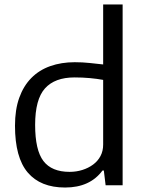

<svg xmlns="http://www.w3.org/2000/svg" viewBox="-20 -828 644 858"><path d="M271 10Q161 10 104 -57Q47 -124 47 -266Q47 -338 66 -391Q85 -444 120 -479.5Q155 -515 204.5 -532.5Q254 -550 314 -550Q349 -550 381 -546.5Q413 -543 441 -540V-808H528V0H452L444 -66H438Q382 10 271 10ZM291 -60Q321 -60 348 -68.5Q375 -77 396 -92.5Q417 -108 429 -130.5Q441 -153 441 -182V-471Q414 -476 381.5 -479Q349 -482 313 -482Q225 -482 181 -433Q137 -384 137 -270Q137 -157 174 -108.5Q211 -60 291 -60Z"/></svg>

Font: Encode Sans
Style: Regular
Weight: 400
Designer: Pablo Impallari, Andres Torresi
Foundry: Pablo Impallari, Andres Torresi
Version: Version 1.000; ttfautohint (v1.00) -l 8 -r 50 -G 200 -x 14 -